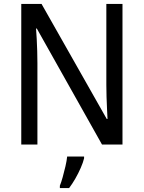

<svg xmlns="http://www.w3.org/2000/svg" viewBox="-20 -734 730 975"><path d="M602 0H498L167 -589H163Q165 -565 166.5 -535.5Q168 -506 169 -475Q170 -444 170 -413V0H88V-714H191L522 -130H526Q525 -151 523.5 -180.5Q522 -210 521 -242.5Q520 -275 520 -302V-714H602ZM407 70Q402 91 390 118.5Q378 146 362.5 173Q347 200 331 221H284V209Q291 192 298.5 165Q306 138 312.5 110Q319 82 321 61H407Z"/></svg>

Font: Noto Sans Hebrew SemiCondensed
Style: Regular
Weight: 400
Width: 4
Designer: Monotype Design Team
Foundry: Monotype Imaging Inc.
Version: Version 2.003